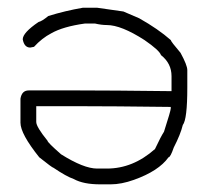

<svg xmlns="http://www.w3.org/2000/svg" viewBox="-20 -484 540 499"><path d="M267.6 -4.9H240.2Q196.8 -4.9 171.9 -18.6Q152.3 -25.4 119.1 -47.9Q116.2 -47.9 82 -75.2Q33.2 -136.2 33.2 -165V-227.5Q36.6 -249 54.7 -249H181.6Q268.1 -249 425.8 -247.1V-286.1Q425.8 -319.3 398.4 -340.8Q394.5 -353 355.5 -379.9Q294.9 -418.9 257.8 -418.9Q243.7 -418.9 226.6 -422.9H201.2Q144 -415 113.3 -397.5Q88.9 -384.8 68.4 -362.3L58.6 -360.4Q43 -360.4 39.1 -381.8Q39.1 -398.9 80.1 -426.8Q88.9 -428.7 105.5 -442.4Q149.9 -456.1 195.3 -463.9H232.4L300.8 -454.1L341.8 -436.5Q391.1 -408.7 423.8 -379.9Q423.8 -376.5 449.2 -346.7Q466.8 -314.5 466.8 -301.8V-256.8Q466.8 -173.8 455.1 -159.2Q449.2 -134.8 431.6 -100.6Q422.9 -75.2 418 -75.2Q392.6 -39.6 328.1 -16.6Q295.4 -4.9 267.6 -4.9ZM423.8 -202.1V-206.1Q271.5 -208 185.5 -208H74.2V-167Q74.2 -154.3 103.5 -118.2Q103.5 -113.8 138.7 -83Q197.8 -45.9 232.4 -45.9H257.8Q325.7 -45.9 382.8 -96.7Q398.4 -129.9 406.2 -141.6Q423.8 -196.3 423.8 -202.1Z"/></svg>

Font: CEF Fonts CJK Mono
Style: Regular
Weight: 400
Designer: PartyBoss (派对大魔王)
Version: Release 2.25